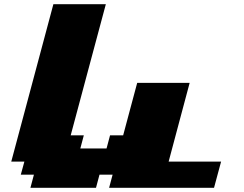

<svg xmlns="http://www.w3.org/2000/svg" viewBox="-20 -895 1165 915"><path d="M500 0H1000Q1005.9 -21 1016.8 -62.5Q1027.8 -104 1033.7 -125H783.7Q800.8 -187.5 833.7 -312.5Q866.7 -437.5 883.8 -500H633.8Q622.6 -458 600.3 -375Q578.1 -292 566.9 -250H504.4L487.8 -187.5H362.8L379.4 -250H316.9Q344.7 -354 400.6 -562.5Q456.5 -771 484.4 -875H234.4L33.7 -125H96.2L79.1 -62.5H141.6L125 0H437.5L454.1 -62.5H516.6Z"/></svg>

Font: Faithful 32x
Style: BoldOblique
Weight: 400
Foundry: Faithful Resource Pack
Version: Version 1.0; January 27, 2023